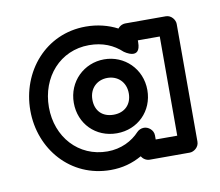

<svg xmlns="http://www.w3.org/2000/svg" viewBox="-53 -927 584 509"><g transform="rotate(-10 239.0 -672.0)"><path d="M74 -671C74 -752.4 129.4 -815 207 -815C244 -815 272.4 -802.6 295 -781.7C295 -781.7 337 -750.5 337 -800V-805H396V-538H338V-549C338 -564.1 323.7 -574 313 -574H312C304.9 -574 297.8 -570.5 293.6 -566C274.1 -544.8 243.7 -529 207 -529C129.2 -529 74 -590.8 74 -671ZM24 -671C24 -567.2 98.8 -479 207 -479C238.6 -479 265.4 -486.6 291.1 -501C295.2 -494.1 303.4 -488 313 -488H421C431.7 -488 446 -497.9 446 -513V-830C446 -840.7 436.1 -855 421 -855H312C307.2 -855 299.2 -853.5 291.8 -844.8C267.4 -857.5 238.6 -865 207 -865C98.6 -865 24 -775.6 24 -671ZM141 -671C141 -615 182.6 -572 240 -572C296.3 -572 339 -614.7 339 -671C339 -728.6 294.3 -771 240 -771C185.7 -771 141 -728.6 141 -671ZM191 -671C191 -701.4 212.3 -721 240 -721C267.7 -721 289 -701.4 289 -671C289 -641.3 269.7 -622 240 -622C209.4 -622 191 -641 191 -671Z"/></g></svg>

Font: Hussar Ekologiczny
Style: Regular
Weight: 400
Foundry: Cannot Into Space Fonts
Version: Version 0.97